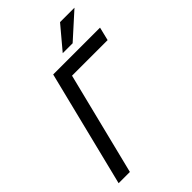

<svg xmlns="http://www.w3.org/2000/svg" viewBox="-259 -1004 1110 1110"><g transform="rotate(-45 296.0 -449.0)"><path d="M209 -712H592L572 -630H281L124 0H32ZM335 -760 451 -898H569L416 -760Z"/></g></svg>

Font: CST
Style: Italic
Weight: 400
Italic angle: -14°
Version: Version 1.00